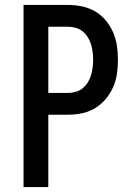

<svg xmlns="http://www.w3.org/2000/svg" viewBox="-20 -755 540 775"><path d="M75 0V-735H255Q284 -735 312 -729Q340 -723 364 -709Q388 -695 406.5 -673Q425 -651 436.5 -624.5Q448 -598 452 -570Q456 -542 456 -514Q456 -485 452 -457Q448 -429 436.5 -403Q425 -377 406.5 -355Q388 -333 364 -318.5Q340 -304 312 -298Q284 -292 255 -292H175V0ZM175 -380H255Q271 -380 286.5 -384.5Q302 -389 314 -399Q326 -409 334.5 -422.5Q343 -436 347.5 -451.5Q352 -467 354 -482.5Q356 -498 356 -514Q356 -529 354 -545Q352 -561 347.5 -576Q343 -591 334.5 -604.5Q326 -618 314 -628Q302 -638 286.5 -642.5Q271 -647 255 -647H175Z"/></svg>

Font: Iosevka Semibold
Style: Regular
Weight: 600
Monospace: yes
Designer: Belleve Invis
Foundry: Belleve Invis
Version: Version 33.2.3; ttfautohint (v1.8.4)